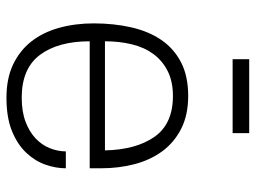

<svg xmlns="http://www.w3.org/2000/svg" viewBox="-116 -646 772 579"><g transform="rotate(90 269.5 -357.0)"><path d="M275 9Q217 9 175 -11Q133 -31 105.5 -66Q78 -101 64.5 -149.5Q51 -198 51 -254Q51 -315 63 -367.5Q75 -420 101 -458Q127 -496 168.5 -517.5Q210 -539 270 -539Q327 -539 368.5 -518Q410 -497 436.5 -461Q463 -425 475.5 -377.5Q488 -330 488 -276V-242H105Q105 -147 146 -92Q187 -37 275 -37Q317 -37 347.5 -48.5Q378 -60 398 -79Q418 -98 427.5 -122Q437 -146 437 -170H488Q488 -140 477 -108.5Q466 -77 441 -50.5Q416 -24 375.5 -7.5Q335 9 275 9ZM434 -288Q432 -382 393 -437.5Q354 -493 270 -493Q226 -493 194.5 -477Q163 -461 143 -433.5Q123 -406 114 -368.5Q105 -331 105 -288ZM382 -673H159V-723H382Z"/></g></svg>

Font: Tanohe Sans Light
Style: Regular
Weight: 300
Designer: Village Type and Design LLC & Cristiano Sobral
Foundry: Cooper Hewitt Smithsonian Design Museum
Version: Version 1.00;September 29, 2021;FontCreator 13.0.0.2655 64-b